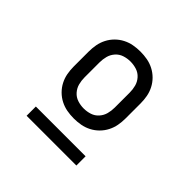

<svg xmlns="http://www.w3.org/2000/svg" viewBox="-132 -825 764 764"><g transform="rotate(45 250.0 -442.5)"><path d="M250 -317Q230 -317 211 -320.5Q192 -324 174.5 -333Q157 -342 143 -356Q129 -370 120 -387.5Q111 -405 107.5 -424Q104 -443 104 -463V-547Q104 -567 107.5 -586Q111 -605 120 -622.5Q129 -640 143 -654Q157 -668 174.5 -677Q192 -686 211 -689.5Q230 -693 250 -693Q270 -693 289 -689.5Q308 -686 325.5 -677Q343 -668 357 -654Q371 -640 380 -622.5Q389 -605 392.5 -586Q396 -567 396 -547V-463Q396 -443 392.5 -424Q389 -405 380 -387.5Q371 -370 357 -356Q343 -342 325.5 -333Q308 -324 289 -320.5Q270 -317 250 -317ZM250 -373Q268 -373 285 -378.5Q302 -384 314 -397.5Q326 -411 330.5 -428Q335 -445 335 -463V-547Q335 -565 330.5 -582Q326 -599 314 -612.5Q302 -626 285 -631.5Q268 -637 250 -637Q232 -637 215 -631.5Q198 -626 186 -612.5Q174 -599 169.5 -582Q165 -565 165 -547V-463Q165 -445 169.5 -428Q174 -411 186 -397.5Q198 -384 215 -378.5Q232 -373 250 -373ZM110 -192V-244H390V-192Z"/></g></svg>

Font: Iosevka Curly Light
Style: Regular
Weight: 300
Monospace: yes
Designer: Belleve Invis
Foundry: Belleve Invis
Version: Version 22.1.2; ttfautohint (v1.8.4)